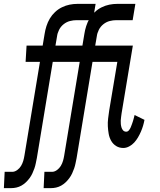

<svg xmlns="http://www.w3.org/2000/svg" viewBox="-53 -755 823 990"><path d="M-33 215 -29 131H10Q23 131 35.5 122Q48 113 55.5 100.5Q63 88 67 74Q71 60 73 47L153 -436H79L84 -520H167L177 -580Q180 -600 186.5 -620.5Q193 -641 204 -659.5Q215 -678 231 -693Q247 -708 266.5 -717.5Q286 -727 306 -731Q326 -735 346 -735H440L426 -651H342Q325 -651 307.5 -646.5Q290 -642 275 -630Q260 -618 251.5 -601Q243 -584 241 -567L233 -520H364L359 -436H219L137 60Q134 74 131.5 87Q129 100 124.5 113Q120 126 114 139Q108 152 99.5 163.5Q91 175 80.5 185Q70 195 57.5 202Q45 209 31.5 212Q18 215 5 215ZM172 215 176 131H215Q228 131 240.5 122Q253 113 260.5 100.5Q268 88 272 74Q276 60 278 47L358 -436H284L289 -520H372L382 -580Q385 -600 391.5 -620.5Q398 -641 409 -659.5Q420 -678 436 -693Q452 -708 471.5 -717.5Q491 -727 511 -731Q531 -735 551 -735H645L631 -651H547Q530 -651 512.5 -646.5Q495 -642 480 -630Q465 -618 456.5 -601Q448 -584 446 -567L438 -520H569L564 -436H424L342 60Q339 74 336.5 87Q334 100 329.5 113Q325 126 319 139Q313 152 304.5 163.5Q296 175 285.5 185Q275 195 262.5 202Q250 209 236.5 212Q223 215 210 215ZM583 8Q562 8 546 -2Q530 -12 520.5 -28.5Q511 -45 507.5 -64.5Q504 -84 503 -104Q502 -124 504.5 -144Q507 -164 510 -185L552 -436H475L479 -520H632L574 -171Q573 -162 571.5 -152.5Q570 -143 569.5 -133.5Q569 -124 570 -115Q571 -106 573.5 -97.5Q576 -89 582 -82.5Q588 -76 598 -76Q606 -76 612 -83.5Q618 -91 621 -98.5Q624 -106 627 -114Q630 -122 632.5 -130Q635 -138 637 -146Q639 -154 641 -162L692 -137Q689 -121 684.5 -106Q680 -91 673.5 -76Q667 -61 658.5 -46.5Q650 -32 639 -20Q628 -8 613 0Q598 8 583 8Z"/></svg>

Font: Iosevka Custom Medium
Style: Italic
Weight: 500
Italic angle: -9°
Designer: Belleve Invis
Foundry: Belleve Invis
Version: Version 27.0.1